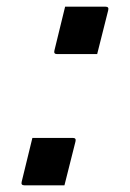

<svg xmlns="http://www.w3.org/2000/svg" viewBox="-20 -552 390 575"><path d="M271 -390H151Q140 -390 143 -401L175 -532H296Q307 -532 304 -521ZM173 3H53Q42 3 45 -8L77 -139H198Q209 -139 206 -128Z"/></svg>

Font: Recursive Sn Lnr St
Style: Italic
Weight: 400
Italic angle: -15°
Version: Version 1.079;hotconv 1.0.112;makeotfexe 2.5.65598; ttfautoh